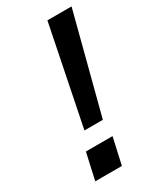

<svg xmlns="http://www.w3.org/2000/svg" viewBox="-179 -750 674 811"><g transform="rotate(-30 158.5 -345.0)"><path d="M102.1 -209 199.2 -689.9H316.9L191.9 -209ZM34.2 0 63 -128.9H192.9L164.1 0Z"/></g></svg>

Font: HK Grotesk Legacy
Style: Bold Italic
Weight: 700
Italic angle: -13°
Designer: Alfredo Marco Pradil
Foundry: Hanken Design Co.
Version: Version 2.022;PS 002.022;hotconv 1.0.88;makeotf.lib2.5.64775